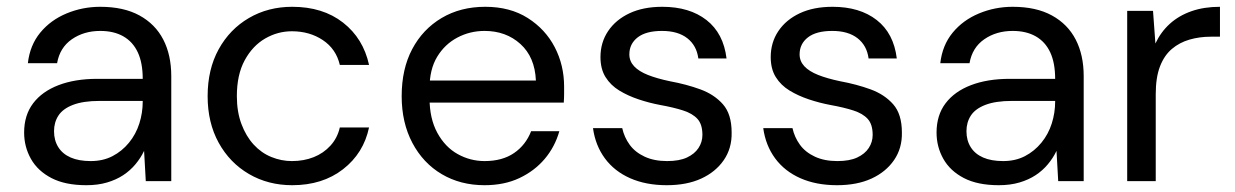

<svg xmlns="http://www.w3.org/2000/svg" viewBox="-20 -533 3635 565"><path d="M234 12Q172 12 131.5 -9Q91 -30 71 -65.5Q51 -101 51 -143Q51 -194 77.5 -229Q104 -264 152.5 -282.5Q201 -301 266 -301H400Q400 -348 385.5 -379Q371 -410 343 -426Q315 -442 275 -442Q227 -442 191.5 -417.5Q156 -393 148 -347H62Q68 -400 98.5 -437Q129 -474 176 -493.5Q223 -513 275 -513Q344 -513 390.5 -487.5Q437 -462 460.5 -416.5Q484 -371 484 -309V0H409L404 -89Q394 -68 378.5 -49.5Q363 -31 342.5 -17.5Q322 -4 295 4Q268 12 234 12ZM247 -59Q283 -59 311 -73.5Q339 -88 359.5 -113Q380 -138 390 -169.5Q400 -201 400 -234V-236H273Q225 -236 195 -224.5Q165 -213 152 -193Q139 -173 139 -147Q139 -120 151.5 -100Q164 -80 188 -69.5Q212 -59 247 -59Z M840 12Q769 12 712.5 -21Q656 -54 623.5 -113Q591 -172 591 -250Q591 -329 623.5 -388Q656 -447 712.5 -480Q769 -513 840 -513Q930 -513 989.5 -466.5Q1049 -420 1066 -342H980Q969 -389 930 -415Q891 -441 839 -441Q797 -441 760 -419.5Q723 -398 700 -355.5Q677 -313 677 -250Q677 -204 690.5 -168Q704 -132 726.5 -107.5Q749 -83 778.5 -71Q808 -59 839 -59Q874 -59 903 -70.5Q932 -82 952.5 -104.5Q973 -127 980 -158H1066Q1050 -82 989.5 -35Q929 12 840 12Z M1406 12Q1335 12 1280 -20.5Q1225 -53 1193.5 -112.5Q1162 -172 1162 -250Q1162 -330 1193 -388.5Q1224 -447 1279.5 -480Q1335 -513 1408 -513Q1481 -513 1533 -480Q1585 -447 1612.5 -394Q1640 -341 1640 -278Q1640 -268 1640 -256.5Q1640 -245 1639 -231H1225V-296H1557Q1554 -365 1511.5 -403.5Q1469 -442 1406 -442Q1363 -442 1326 -422.5Q1289 -403 1266.5 -366Q1244 -329 1244 -273V-245Q1244 -184 1267 -142Q1290 -100 1327 -79.5Q1364 -59 1406 -59Q1458 -59 1492.5 -82.5Q1527 -106 1543 -147H1626Q1613 -101 1583 -65.5Q1553 -30 1508.5 -9Q1464 12 1406 12Z M1942 12Q1881 12 1834.5 -8.5Q1788 -29 1760 -67Q1732 -105 1725 -156H1811Q1817 -129 1833 -107Q1849 -85 1877 -72Q1905 -59 1943 -59Q1979 -59 2001.5 -69.5Q2024 -80 2035.5 -97.5Q2047 -115 2047 -136Q2047 -167 2032.5 -183Q2018 -199 1990 -208Q1962 -217 1923 -224Q1891 -230 1859.5 -240.5Q1828 -251 1802.5 -266.5Q1777 -282 1762 -306Q1747 -330 1747 -365Q1747 -408 1769.5 -441.5Q1792 -475 1832.5 -494Q1873 -513 1929 -513Q2009 -513 2059 -474Q2109 -435 2118 -361H2035Q2030 -399 2002.5 -420.5Q1975 -442 1928 -442Q1881 -442 1856.5 -423Q1832 -404 1832 -373Q1832 -353 1846 -338Q1860 -323 1886.5 -312.5Q1913 -302 1951 -294Q2000 -285 2041 -270Q2082 -255 2107.5 -226Q2133 -197 2133 -143Q2134 -97 2110 -62Q2086 -27 2043.5 -7.5Q2001 12 1942 12Z M2443 12Q2382 12 2335.5 -8.5Q2289 -29 2261 -67Q2233 -105 2226 -156H2312Q2318 -129 2334 -107Q2350 -85 2378 -72Q2406 -59 2444 -59Q2480 -59 2502.5 -69.5Q2525 -80 2536.5 -97.5Q2548 -115 2548 -136Q2548 -167 2533.5 -183Q2519 -199 2491 -208Q2463 -217 2424 -224Q2392 -230 2360.5 -240.5Q2329 -251 2303.5 -266.5Q2278 -282 2263 -306Q2248 -330 2248 -365Q2248 -408 2270.5 -441.5Q2293 -475 2333.5 -494Q2374 -513 2430 -513Q2510 -513 2560 -474Q2610 -435 2619 -361H2536Q2531 -399 2503.5 -420.5Q2476 -442 2429 -442Q2382 -442 2357.5 -423Q2333 -404 2333 -373Q2333 -353 2347 -338Q2361 -323 2387.5 -312.5Q2414 -302 2452 -294Q2501 -285 2542 -270Q2583 -255 2608.5 -226Q2634 -197 2634 -143Q2635 -97 2611 -62Q2587 -27 2544.5 -7.5Q2502 12 2443 12Z M2919 12Q2857 12 2816.5 -9Q2776 -30 2756 -65.5Q2736 -101 2736 -143Q2736 -194 2762.5 -229Q2789 -264 2837.5 -282.5Q2886 -301 2951 -301H3085Q3085 -348 3070.5 -379Q3056 -410 3028 -426Q3000 -442 2960 -442Q2912 -442 2876.5 -417.5Q2841 -393 2833 -347H2747Q2753 -400 2783.5 -437Q2814 -474 2861 -493.5Q2908 -513 2960 -513Q3029 -513 3075.5 -487.5Q3122 -462 3145.5 -416.5Q3169 -371 3169 -309V0H3094L3089 -89Q3079 -68 3063.5 -49.5Q3048 -31 3027.5 -17.5Q3007 -4 2980 4Q2953 12 2919 12ZM2932 -59Q2968 -59 2996 -73.5Q3024 -88 3044.5 -113Q3065 -138 3075 -169.5Q3085 -201 3085 -234V-236H2958Q2910 -236 2880 -224.5Q2850 -213 2837 -193Q2824 -173 2824 -147Q2824 -120 2836.5 -100Q2849 -80 2873 -69.5Q2897 -59 2932 -59Z M3297 0V-501H3373L3380 -405Q3396 -439 3422.5 -463Q3449 -487 3486 -500Q3523 -513 3570 -513V-425H3543Q3510 -425 3480.5 -416.5Q3451 -408 3428.5 -389Q3406 -370 3393.5 -337.5Q3381 -305 3381 -256V0Z"/></svg>

Font: DVN - DM Sans
Style: Regular
Weight: 400
Designer: Colophon Foundry, Jonny Pinhorn
Foundry: Colophon Foundry
Version: Version 4.004;gftools[0.9.30]